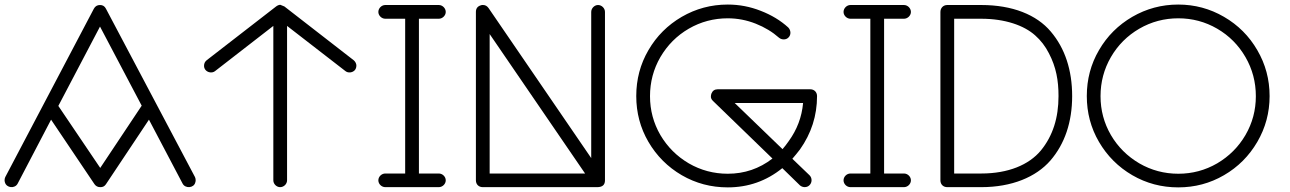

<svg xmlns="http://www.w3.org/2000/svg" viewBox="-22 -788 5636 839"><path d="M-0.5 8.8C6.3 33.7 43 37.6 55.2 14.2L201.2 -265.1L391.1 17.1C397 25.4 405.3 29.8 416 29.8C426.8 30.3 435.1 25.9 440.9 17.1L628.9 -265.1L775.9 14.2C787.6 37.1 825.7 34.2 831.5 8.8C832.5 5.9 833 2.9 833 -0.5C833 -5.4 832 -9.8 830.1 -14.2L440.9 -750C435.5 -760.7 427.2 -766.1 415 -766.1C402.8 -766.1 394 -760.7 388.2 -750L1 -14.2C-1 -9.8 -2 -4.9 -2 -0.5C-2 2.4 -1.5 5.4 -0.5 8.8ZM415 -671.9 597.2 -326.2 416 -54.2 232.9 -325.2Z M881.3 -524.9C873.5 -518.6 869.6 -510.7 869.6 -500.5C869.6 -493.7 871.6 -487.8 876 -482.4C886.2 -470.2 905.8 -467.8 917.5 -477.1L1172.4 -674.8V0C1172.4 16.1 1186.5 29.8 1202.1 29.8C1218.3 29.8 1232.4 16.1 1232.4 0V-674.8L1487.8 -477.1C1499.5 -467.8 1519.5 -470.2 1529.3 -482.4C1533.2 -487.8 1535.2 -494.1 1535.2 -500.5C1535.6 -502 1535.6 -502.9 1535.2 -504.4C1533.7 -512.7 1529.8 -519.5 1523.4 -524.9L1220.7 -759.8L1202.6 -767.1C1196.3 -766.6 1190.4 -764.2 1184.6 -759.8L881.3 -524.9Z M1661.6 -29.8C1645.5 -29.8 1631.3 -16.1 1631.3 0C1631.3 16.1 1645.5 29.8 1661.6 29.8H1895.5C1911.6 29.8 1925.8 16.1 1925.8 0C1925.8 -16.1 1911.6 -29.8 1895.5 -29.8H1808.6V-706.1H1895.5C1911.6 -706.1 1925.8 -720.2 1925.8 -735.8C1925.8 -752 1911.6 -766.1 1895.5 -766.1H1661.6C1645.5 -766.1 1631.3 -752 1631.3 -735.8C1631.3 -720.2 1645.5 -706.1 1661.6 -706.1H1748.5V-29.8H1661.6Z M2057.6 0C2057.6 17.6 2069.8 29.8 2087.4 29.8H2587.4C2610.4 29.8 2621.6 20 2621.6 0V-735.8C2621.6 -752 2607.4 -766.1 2591.3 -766.1C2575.7 -766.1 2561.5 -752 2561.5 -735.8V-97.2L2112.8 -752.9C2106.4 -761.7 2098.6 -766.1 2089.4 -766.1C2085.9 -766.6 2082 -766.1 2078.6 -764.6C2064.5 -760.3 2057.6 -750.5 2057.6 -735.8ZM2117.7 -639.2 2534.7 -29.8H2117.7Z M3158.2 -768.1C3085.4 -768.1 3018.6 -750 2957 -714.4C2896 -678.7 2847.2 -630.4 2811.5 -568.8C2775.9 -507.8 2758.3 -440.9 2758.3 -368.2C2758.3 -295.9 2775.9 -229 2811.5 -168C2847.2 -106.9 2896 -58.1 2957 -22.5C3018.6 13.2 3085.4 30.8 3158.2 30.8C3247.6 30.8 3327.1 2.9 3396.5 -53.2L3473.6 22C3485.4 32.2 3504.4 32.7 3515.6 21C3527.3 9.3 3527.3 -10.3 3515.6 -22L3440.4 -94.2C3451.7 -107.4 3462.9 -120.6 3473.6 -134.8C3523.4 -205.1 3548.3 -282.7 3548.3 -368.2C3548.3 -385.3 3536.1 -397.9 3518.6 -397.9H3114.3C3101.1 -397.9 3091.8 -391.6 3086.9 -379.4C3085.4 -375 3084.5 -371.1 3084.5 -367.2C3084 -359.9 3086.9 -353.5 3093.3 -347.2L3353.5 -95.2C3295.9 -50.8 3231 -28.8 3158.2 -28.8C3097.2 -28.8 3040 -43.9 2987.8 -74.2C2935.5 -105 2894.5 -146 2863.8 -197.8C2833.5 -250 2818.4 -306.6 2818.4 -367.7C2818.4 -429.2 2833.5 -486.3 2863.8 -538.6C2894.5 -590.8 2935.5 -632.3 2987.8 -662.6C3040 -692.9 3097.2 -708 3158.2 -708C3200.2 -708 3240.7 -700.2 3280.3 -684.6C3319.8 -668.9 3353.5 -648.4 3382.3 -623C3394.5 -612.8 3414.1 -613.3 3424.3 -625C3435.5 -636.7 3434.1 -656.2 3422.4 -668C3388.7 -698.7 3348.6 -722.7 3302.2 -740.7C3256.3 -758.8 3208.5 -768.1 3158.2 -768.1ZM3487.3 -337.9C3481.9 -276.9 3460.9 -221.2 3424.3 -170.9C3416 -158.7 3406.7 -147 3397.5 -136.2L3188.5 -337.9Z M3694.3 -29.8C3678.2 -29.8 3664.1 -16.1 3664.1 0C3664.1 16.1 3678.2 29.8 3694.3 29.8H3928.2C3944.3 29.8 3958.5 16.1 3958.5 0C3958.5 -16.1 3944.3 -29.8 3928.2 -29.8H3841.3V-706.1H3928.2C3944.3 -706.1 3958.5 -720.2 3958.5 -735.8C3958.5 -752 3944.3 -766.1 3928.2 -766.1H3694.3C3678.2 -766.1 3664.1 -752 3664.1 -735.8C3664.1 -720.2 3678.2 -706.1 3694.3 -706.1H3781.2V-29.8H3694.3Z M4087.4 0C4087.4 17.6 4099.6 29.8 4117.2 29.8H4266.1C4399.4 29.8 4504.9 -14.2 4567.9 -86.4C4630.9 -159.2 4663.1 -254.9 4663.1 -368.2C4663.1 -481.4 4631.8 -577.1 4569.8 -649.9C4507.8 -723.6 4402.3 -766.1 4266.1 -766.1H4117.2C4100.1 -766.1 4087.4 -753.4 4087.4 -735.8ZM4147.5 -706.1H4266.1C4370.1 -706.1 4453.1 -676.8 4501.5 -633.3C4525.9 -611.8 4545.9 -585.9 4561.5 -555.2C4593.3 -494.6 4603.5 -436 4603.5 -368.2C4603.5 -272.9 4578.6 -194.3 4526.4 -130.4C4474.1 -67.4 4383.3 -29.8 4266.1 -29.8H4147.5Z M4780.3 -168C4815.9 -106.9 4864.7 -58.1 4925.8 -22.5C4987.3 13.2 5054.2 30.8 5126.5 30.8C5198.7 30.8 5265.6 13.2 5326.7 -22.5C5388.2 -58.1 5436.5 -106.9 5472.2 -168C5507.8 -229 5525.9 -295.9 5525.9 -368.2C5525.9 -440.9 5507.8 -507.8 5472.2 -568.8C5436.5 -630.4 5388.2 -678.7 5326.7 -714.4C5265.6 -750 5198.7 -768.1 5126.5 -768.1C5054.2 -768.1 4987.3 -750 4925.8 -714.4C4864.7 -678.7 4815.9 -630.4 4780.3 -568.8C4744.6 -507.8 4727.1 -440.9 4727.1 -368.2C4727.1 -295.9 4744.6 -229 4780.3 -168ZM4832.5 -538.6C4862.8 -590.8 4904.3 -632.3 4956.5 -662.6C5008.8 -692.9 5065.9 -708 5127 -708C5188 -708 5244.6 -692.9 5296.9 -662.6C5349.1 -632.3 5390.1 -590.8 5420.4 -538.6C5450.7 -486.3 5465.8 -429.2 5465.8 -367.7C5465.8 -306.6 5450.7 -250 5420.4 -197.8C5390.1 -146 5349.1 -105 5296.9 -74.2C5244.6 -43.9 5188 -28.8 5127 -28.8C5065.9 -28.8 5008.8 -43.9 4956.5 -74.2C4904.3 -105 4862.8 -146 4832.5 -197.8C4802.2 -250 4787.1 -306.6 4787.1 -367.7C4787.1 -429.2 4802.2 -486.3 4832.5 -538.6Z"/></svg>

Font: Nemoy
Style: Medium
Weight: 500
Designer: BSozoo
Foundry: BSozoo
Version: Version 001.000